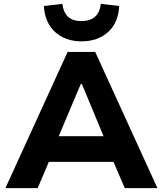

<svg xmlns="http://www.w3.org/2000/svg" viewBox="-20 -974 844 994"><path d="M8 0 330 -705H473L795 0H626L542 -195L609 -136H192L258 -195L175 0ZM398 -539 269 -233 244 -269H557L531 -233L404 -539ZM402 -760Q318 -760 265 -808.5Q212 -857 207 -943L303 -954Q307 -913 330.5 -889Q354 -865 401 -865Q449 -865 473.5 -889Q498 -913 502 -954L597 -943Q593 -857 540 -808.5Q487 -760 402 -760Z"/></svg>

Font: Nunito Sans 7pt ExtraBold
Style: Regular
Weight: 800
Designer: Vernon Adams
Foundry: Vernon Adams
Version: Version 3.101;gftools[0.9.27]